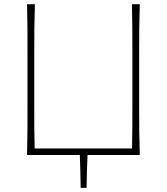

<svg xmlns="http://www.w3.org/2000/svg" viewBox="-20 -733 789 908"><path d="M108 0Q109.5 -61 109.8 -117Q110 -173 110 -238V-475Q110 -540.5 109.8 -596.5Q109.5 -652.5 108 -713H145Q143 -652.5 142.5 -596.5Q142 -540.5 142 -475V-242Q142 -184 142.2 -133.8Q142.5 -83.5 144 -31H604.5Q605.5 -83.5 605.8 -133.8Q606 -184 606 -242V-475Q606 -540.5 605.8 -596.5Q605.5 -652.5 604 -713H641Q639 -652.5 638.5 -596.5Q638 -540.5 638 -475V-238Q638 -173 638.5 -117Q639 -61 641 0H394Q392 39 391 77.8Q390 116.5 389.5 155.5H361.5Q361 116.5 360 77.8Q359 39 357.5 0Z"/></svg>

Font: Commissioner Flair Thin
Style: Regular
Weight: 100
Designer: Kostas Bartsokas
Foundry: Kostas Bartsokas
Version: Version 1.000; ttfautohint (v1.8.3)